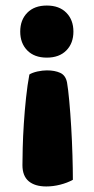

<svg xmlns="http://www.w3.org/2000/svg" viewBox="-20 -508 338 693"><path d="M61 88Q61 65 62 25Q63 -15 66 -61.5Q69 -108 74 -155Q79 -202 86 -239Q90 -242 98 -245Q106 -248 115 -250Q124 -252 133 -253Q142 -254 149 -254Q178 -254 197.5 -245Q217 -236 222 -210Q226 -187 230 -143.5Q234 -100 237 -49.5Q240 1 241.5 52Q243 103 243 141Q223 152 197.5 158.5Q172 165 147 165Q106 165 83.5 146Q61 127 61 88ZM245 -394Q245 -352 219.5 -326Q194 -300 149 -300Q104 -300 78.5 -326Q53 -352 53 -394Q53 -436 78.5 -462Q104 -488 149 -488Q194 -488 219.5 -462Q245 -436 245 -394Z"/></svg>

Font: Baloo Da 2 ExtraBold
Style: Regular
Weight: 800
Designer: Noopur Datye, Sulekha Rajkumar and Ek Type
Foundry: Ek Type
Version: Version 1.640;hotconv 1.0.111;makeotfexe 2.5.65597; ttfautoh